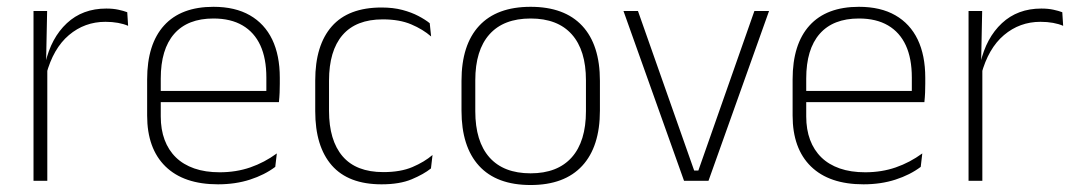

<svg xmlns="http://www.w3.org/2000/svg" viewBox="-20 -518 3082 550"><path d="M112.5 -305 99.5 -334 110 -337.5Q126.5 -409.5 171.5 -451.5Q216.5 -493.5 284.5 -493.5Q304 -493.5 319 -490.2Q334 -487 344.5 -483L347 -444Q334.5 -449.5 318 -452.5Q301.5 -455.5 282 -455.5Q222.5 -455.5 177.5 -417.5Q132.5 -379.5 112.5 -305ZM76 0V-486.5H115L112 -338L115.5 -334.5V0Z M604.5 10Q506.5 10 454 -41.2Q401.5 -92.5 401.5 -187V-290.5Q401.5 -391.5 450 -445Q498.5 -498.5 591.5 -498.5Q653.5 -498.5 695.8 -474.2Q738 -450 759.8 -404.8Q781.5 -359.5 781.5 -295.5V-278Q781.5 -265.5 781 -252.8Q780.5 -240 779 -225.5H742.5Q743 -245.5 743 -263.2Q743 -281 743 -296Q743 -350.5 725.8 -388Q708.5 -425.5 674.8 -445.2Q641 -465 591.5 -465Q517.5 -465 479 -421Q440.5 -377 440.5 -293V-245V-239V-184.5Q440.5 -147 451.5 -117.5Q462.5 -88 483.8 -67.2Q505 -46.5 536.5 -35.5Q568 -24.5 609.5 -24.5Q656.5 -24.5 697 -38.5Q737.5 -52.5 773 -78.5L768.5 -40Q738 -17 696.2 -3.5Q654.5 10 604.5 10ZM421.5 -225.5V-257.5H769V-225.5Z M1073 10Q978 10 930.5 -44.2Q883 -98.5 883 -199.5V-287.5Q883 -388.5 930.5 -442.5Q978 -496.5 1073 -496.5Q1106.5 -496.5 1132.8 -489.5Q1159 -482.5 1178.5 -472.2Q1198 -462 1211 -451.5L1215 -413.5Q1191.5 -434 1158 -448.2Q1124.5 -462.5 1076.5 -462.5Q1000 -462.5 961.2 -417.5Q922.5 -372.5 922.5 -287V-200.5Q922.5 -116 961.2 -70.5Q1000 -25 1078 -25Q1127.5 -25 1161.5 -39.5Q1195.5 -54 1219 -74L1214.5 -35.5Q1194 -19 1159.5 -4.5Q1125 10 1073 10Z M1500 12Q1402.5 12 1352.2 -43Q1302 -98 1302 -201V-286.5Q1302 -389.5 1352.5 -444Q1403 -498.5 1500 -498.5Q1597 -498.5 1647.8 -444Q1698.5 -389.5 1698.5 -286.5V-201Q1698.5 -98 1647.8 -43Q1597 12 1500 12ZM1500 -21.5Q1577 -21.5 1617.8 -67.2Q1658.5 -113 1658.5 -199.5V-288Q1658.5 -374 1618 -419.5Q1577.5 -465 1500 -465Q1422.5 -465 1382 -419.5Q1341.5 -374 1341.5 -288V-199.5Q1341.5 -113 1382 -67.2Q1422.5 -21.5 1500 -21.5Z M1980.5 -29.5 2141 -486.5H2183L2009.5 0H1939.5L1766 -486.5H1807.5L1968.5 -29.5Z M2453.5 10Q2355.5 10 2303 -41.2Q2250.5 -92.5 2250.5 -187V-290.5Q2250.5 -391.5 2299 -445Q2347.5 -498.5 2440.5 -498.5Q2502.5 -498.5 2544.8 -474.2Q2587 -450 2608.8 -404.8Q2630.5 -359.5 2630.5 -295.5V-278Q2630.5 -265.5 2630 -252.8Q2629.5 -240 2628 -225.5H2591.5Q2592 -245.5 2592 -263.2Q2592 -281 2592 -296Q2592 -350.5 2574.8 -388Q2557.5 -425.5 2523.8 -445.2Q2490 -465 2440.5 -465Q2366.5 -465 2328 -421Q2289.5 -377 2289.5 -293V-245V-239V-184.5Q2289.5 -147 2300.5 -117.5Q2311.5 -88 2332.8 -67.2Q2354 -46.5 2385.5 -35.5Q2417 -24.5 2458.5 -24.5Q2505.5 -24.5 2546 -38.5Q2586.5 -52.5 2622 -78.5L2617.5 -40Q2587 -17 2545.2 -3.5Q2503.5 10 2453.5 10ZM2270.5 -225.5V-257.5H2618V-225.5Z M2791 -305 2778 -334 2788.5 -337.5Q2805 -409.5 2850 -451.5Q2895 -493.5 2963 -493.5Q2982.5 -493.5 2997.5 -490.2Q3012.5 -487 3023 -483L3025.5 -444Q3013 -449.5 2996.5 -452.5Q2980 -455.5 2960.5 -455.5Q2901 -455.5 2856 -417.5Q2811 -379.5 2791 -305ZM2754.5 0V-486.5H2793.5L2790.5 -338L2794 -334.5V0Z"/></svg>

Font: Anek Telugu ExtraLight
Style: Regular
Weight: 250
Version: Version 1.003